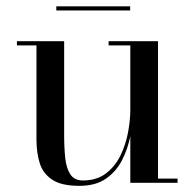

<svg xmlns="http://www.w3.org/2000/svg" viewBox="-20 -594 632 624"><path d="M163 -573.5H403V-560H163ZM493.5 -13.5H557V0H403.5V-151Q395.5 -111 377 -74.2Q358.5 -37.5 325 -13.8Q291.5 10 238 10Q180 10 150 -9.8Q120 -29.5 109.2 -63.5Q98.5 -97.5 98.5 -141V-446.5H35V-460H188.5V-154.5Q188.5 -112.5 192.2 -79.2Q196 -46 209 -26.8Q222 -7.5 249.5 -7.5Q294.5 -7.5 324.5 -30.5Q354.5 -53.5 371.8 -89.2Q389 -125 396.2 -164.2Q403.5 -203.5 403.5 -236V-446.5H333V-460H493.5Z"/></svg>

Font: Bodoni* 16
Style: Regular
Weight: 400
Version: Version 2.2